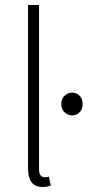

<svg xmlns="http://www.w3.org/2000/svg" viewBox="-20 -739 350 767"><path d="M151 8Q131 8 118 0Q105 -8 98.5 -25Q92 -42 92 -68V-719H136V-62Q136 -45 142.5 -38Q149 -31 159 -31Q162 -31 165.5 -31.5Q169 -32 175 -33L183 2Q176 5 168.5 6.5Q161 8 151 8ZM268 -278Q252 -278 238.5 -290Q225 -302 225 -323Q225 -345 238.5 -357Q252 -369 268 -369Q285 -369 297.5 -357Q310 -345 310 -323Q310 -302 297.5 -290Q285 -278 268 -278Z"/></svg>

Font: Source Sans 3 Light
Style: Regular
Weight: 300
Designer: Paul D. Hunt
Foundry: Adobe
Version: Version 3.052;hotconv 1.1.0;makeotfexe 2.6.0